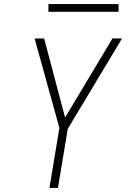

<svg xmlns="http://www.w3.org/2000/svg" viewBox="-20 -924 640 944"><path d="M223 0 272 -295 150 -735H197L300 -346L533 -735H580L313 -290L265 0ZM218 -866V-904H563V-866Z"/></svg>

Font: Iosevka Extralight Extended
Style: Italic
Weight: 200
Width: 7
Italic angle: -9°
Monospace: yes
Designer: Belleve Invis
Foundry: Belleve Invis
Version: Version 32.5.0; ttfautohint (v1.8.4)